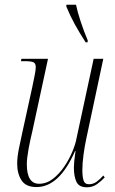

<svg xmlns="http://www.w3.org/2000/svg" viewBox="-20 -786 488 816"><path d="M349 10Q316 10 305 -13Q294 -36 294 -74Q294 -85 295.5 -101Q297 -117 301 -144H299Q232 9 135 9Q90 9 71.5 -19.5Q53 -48 53 -91Q53 -119 61 -157.5Q69 -196 76 -228L117 -415Q122 -439 127 -464Q132 -489 132 -500Q132 -517 122 -521.5Q112 -526 84 -526H69L71 -536H184L117 -226Q109 -194 101.5 -153.5Q94 -113 94 -88Q94 -5 146 -5Q178 -5 205 -26Q232 -47 253 -78Q274 -109 287.5 -141.5Q301 -174 305 -197L378 -536H419L347 -198Q340 -166 335 -129Q330 -92 330 -63Q330 -36 335 -19.5Q340 -3 358 -3Q376 -3 390.5 -13.5Q405 -24 419 -40L425 -32Q411 -17 392.5 -3.5Q374 10 349 10ZM344 -606Q317 -648 297.5 -683.5Q278 -719 262 -758V-766H303Q309 -737 322.5 -695.5Q336 -654 353 -614L352 -606Z"/></svg>

Font: Noto Serif Display Condensed ExtraLight
Style: Italic
Weight: 200
Width: 3
Italic angle: -12°
Designer: Monotype Design Team
Foundry: Monotype Imaging Inc.
Version: Version 2.009